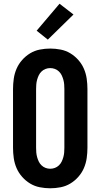

<svg xmlns="http://www.w3.org/2000/svg" viewBox="-20 -1004 540 1032"><path d="M250 8Q222 8 194 2.5Q166 -3 142 -17.5Q118 -32 99 -53.5Q80 -75 69 -100.5Q58 -126 54 -154Q50 -182 50 -210V-525Q50 -553 54 -581Q58 -609 69 -634.5Q80 -660 99 -681.5Q118 -703 142 -717.5Q166 -732 194 -737.5Q222 -743 250 -743Q278 -743 306 -737.5Q334 -732 358 -717.5Q382 -703 401 -681.5Q420 -660 431 -634.5Q442 -609 446 -581Q450 -553 450 -525V-210Q450 -182 446 -154Q442 -126 431 -100.5Q420 -75 401 -53.5Q382 -32 358 -17.5Q334 -3 306 2.5Q278 8 250 8ZM250 -97Q263 -97 275 -101.5Q287 -106 296.5 -115Q306 -124 311.5 -135.5Q317 -147 320.5 -159.5Q324 -172 325 -185Q326 -198 326 -210V-525Q326 -537 325 -550Q324 -563 320.5 -575.5Q317 -588 311.5 -599.5Q306 -611 296.5 -620Q287 -629 275 -633.5Q263 -638 250 -638Q237 -638 225 -633.5Q213 -629 203.5 -620Q194 -611 188.5 -599.5Q183 -588 179.5 -575.5Q176 -563 175 -550Q174 -537 174 -525V-210Q174 -198 175 -185Q176 -172 179.5 -159.5Q183 -147 188.5 -135.5Q194 -124 203.5 -115Q213 -106 225 -101.5Q237 -97 250 -97ZM237 -791 177 -839 300 -984 375 -926Z"/></svg>

Font: Iosevka Curly Extrabold
Style: Regular
Weight: 800
Monospace: yes
Designer: Belleve Invis
Foundry: Belleve Invis
Version: Version 22.1.2; ttfautohint (v1.8.4)